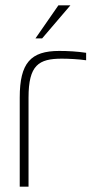

<svg xmlns="http://www.w3.org/2000/svg" viewBox="-20 -700 373 720"><path d="M212 -480C237 -480 276 -478 303 -474V-502C270 -507 235 -509 202 -509C95 -509 54 -464 54 -334V0H87V-334C87 -456 125 -480 212 -480ZM113 -556H138L244 -680H199Z"/></svg>

Font: LT Wave Text Thin
Style: Regular
Weight: 100
Designer: Daniel Lyons
Version: Version 2.5 (Glyphs App)